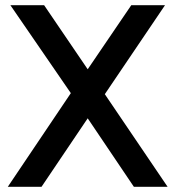

<svg xmlns="http://www.w3.org/2000/svg" viewBox="-20 -720 676 740"><path d="M253 -361 20 -700H150L318 -453L486 -700H616L384 -357L626 0H496L318 -264L140 0H10Z"/></svg>

Font: Chakra Petch SemiBold
Style: Regular
Weight: 600
Designer: Katatrad Aksorn Co.,Ltd.
Foundry: Cadson Demak Co.,Ltd.
Version: Version 1.000; ttfautohint (v1.6)